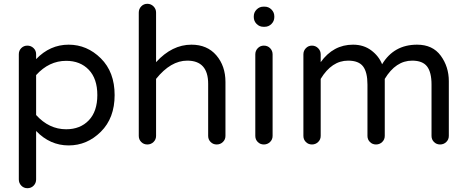

<svg xmlns="http://www.w3.org/2000/svg" viewBox="-20 -755 2456 1010"><path d="M341 10Q243 10 170 -66V189Q170 208 157 221.5Q144 235 124 235Q105 235 92 221.5Q79 208 79 189V-470Q79 -489 92 -502Q105 -515 124 -515Q143 -515 156.5 -502Q170 -489 170 -470V-444Q243 -520 341 -520Q438 -520 510.5 -448Q583 -376 583 -255Q583 -134 510.5 -62Q438 10 341 10ZM328 -435Q238 -435 170 -360V-150Q238 -75 328 -75Q402 -75 447 -122Q492 -169 492 -255Q492 -341 447 -388Q402 -435 328 -435Z M987 -520Q1070 -520 1118 -464Q1166 -408 1166 -324V-40Q1166 -21 1152.5 -8Q1139 5 1120 5Q1101 5 1088 -8Q1075 -21 1075 -40V-314Q1075 -436 965 -436Q878 -436 801 -340V-40Q801 -21 787.5 -8Q774 5 755 5Q736 5 723 -8Q710 -21 710 -40V-689Q710 -708 723 -721.5Q736 -735 755 -735Q774 -735 787.5 -721.5Q801 -708 801 -689V-428Q885 -520 987 -520Z M1368 -515Q1388 -515 1401 -501.5Q1414 -488 1414 -469V-40Q1414 -21 1400.5 -8Q1387 5 1368 5Q1349 5 1336 -8Q1323 -21 1323 -40V-469Q1323 -488 1336 -501.5Q1349 -515 1368 -515ZM1423 -669V-665Q1423 -644 1408 -629Q1393 -614 1372 -614H1366Q1345 -614 1330 -629Q1315 -644 1315 -665V-669Q1315 -690 1330 -705Q1345 -720 1366 -720H1372Q1393 -720 1408 -705Q1423 -690 1423 -669Z M2174 -520Q2256 -520 2298.5 -462Q2341 -404 2341 -328V-40Q2341 -21 2327.5 -8Q2314 5 2295 5Q2276 5 2263 -8Q2250 -21 2250 -40V-310Q2250 -375 2226.5 -405.5Q2203 -436 2148 -436Q2062 -436 2004 -340V-40Q2004 -21 1990.5 -8Q1977 5 1958 5Q1939 5 1926 -8Q1913 -21 1913 -40V-310Q1913 -375 1890 -405.5Q1867 -436 1811 -436Q1725 -436 1667 -340V-40Q1667 -21 1653.5 -8Q1640 5 1621 5Q1602 5 1589 -8Q1576 -21 1576 -40V-469Q1576 -488 1589 -501.5Q1602 -515 1621 -515Q1640 -515 1653.5 -501.5Q1667 -488 1667 -469V-428Q1733 -520 1837 -520Q1893 -520 1933 -490Q1973 -460 1990 -417Q2052 -520 2174 -520Z"/></svg>

Font: Varela Round
Style: Regular
Weight: 400
Designer: Joe Prince
Foundry: Joe Prince
Version: Version 1.000